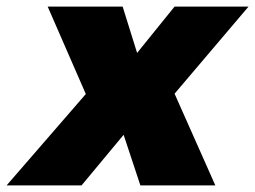

<svg xmlns="http://www.w3.org/2000/svg" viewBox="-76 -564 776 584"><path d="M297 -544 341 -403 455 -544H680L455 -279L579 0H351L300 -154L172 0H-56L185 -278L69 -544Z"/></svg>

Font: Gontserrat ExtraBold
Style: Italic
Weight: 800
Italic angle: -11.3°
Designer: Julieta Ulanovsky
Foundry: Julieta Ulanovsky
Version: Version 6.001